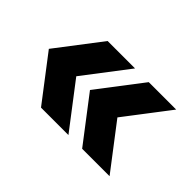

<svg xmlns="http://www.w3.org/2000/svg" viewBox="-66 -646 693 693"><g transform="rotate(45 280.0 -300.0)"><path d="M310 -130 180 -300 310 -470H170L40 -300L170 -130ZM520 -130 390 -300 520 -470H380L250 -300L380 -130Z"/></g></svg>

Font: Rowdies
Style: Regular
Weight: 400
Designer: Jaikishan Patel
Version: Version 1.000; ttfautohint (v1.8.3)